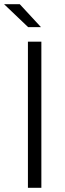

<svg xmlns="http://www.w3.org/2000/svg" viewBox="-42 -900 310 920"><path d="M-22.5 -879.9H52.7L154.3 -770H92.8ZM91.8 -700.2H156.2V0H91.8Z"/></svg>

Font: Selawik Semilight
Style: Regular
Weight: 300
Designer: Aaron Bell
Foundry: Microsoft Corporation
Version: Version 1.01